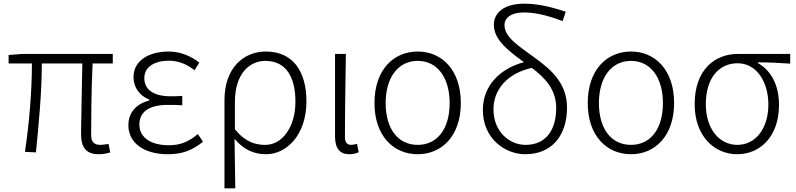

<svg xmlns="http://www.w3.org/2000/svg" viewBox="-20 -828 4342 1047"><path d="M519 13C545 13 564 8 581 3L572 -43C550 -40 537 -38 528 -38C493 -38 477 -54 477 -92C477 -155 478 -348 485 -482H595V-534H102L27 -528V-482H154C154 -326 139 -154 116 0L176 3C191 -150 208 -322 208 -482H429C427 -352 422 -164 422 -98C422 -22 451 13 519 13Z M894 13C972 13 1025 -6 1087 -55L1059 -97C1005 -52 960 -36 901 -36C801 -36 740 -79 740 -149C740 -217 792 -256 894 -256C920 -256 943 -256 974 -254V-305C947 -303 931 -303 911 -303C809 -303 767 -345 767 -402C767 -466 827 -497 900 -497C953 -497 997 -479 1041 -445L1067 -487C1019 -523 964 -547 900 -547C795 -547 708 -500 708 -407C708 -354 739 -307 794 -285V-280C734 -265 680 -223 680 -145C680 -50 764 13 894 13Z M1204 199H1263C1262 96 1261 32 1259 -71C1312 -8 1369 13 1432 13C1543 13 1651 -93 1651 -275C1651 -441 1576 -547 1430 -547C1308 -547 1204 -458 1204 -281ZM1427 -38C1374 -38 1319 -52 1261 -123V-271C1261 -426 1340 -496 1427 -496C1543 -496 1591 -403 1591 -274C1591 -132 1517 -38 1427 -38Z M1885 13C1908 13 1924 8 1936 2L1927 -44C1914 -40 1905 -38 1895 -38C1875 -38 1861 -50 1861 -78C1861 -225 1864 -379 1866 -534H1807V-85C1807 -19 1832 13 1885 13Z M2258 13C2390 13 2493 -88 2493 -266C2493 -446 2390 -547 2258 -547C2125 -547 2022 -446 2022 -266C2022 -88 2125 13 2258 13ZM2258 -38C2149 -38 2083 -127 2083 -266C2083 -403 2149 -496 2258 -496C2366 -496 2432 -403 2432 -266C2432 -127 2366 -38 2258 -38Z M2845 13C2989 13 3072 -89 3072 -241C3072 -374 2986 -448 2895 -514C2806 -579 2731 -625 2731 -692C2731 -727 2762 -760 2837 -760C2888 -760 2950 -750 3048 -713L3065 -764C2969 -796 2901 -808 2839 -808C2723 -808 2673 -754 2673 -693C2673 -610 2753 -551 2837 -489C2710 -455 2613 -364 2613 -228C2613 -76 2730 13 2845 13ZM2880 -458C2952 -403 3013 -341 3013 -239C3013 -123 2960 -38 2846 -38C2755 -38 2671 -113 2671 -231C2671 -343 2749 -428 2880 -458Z M3421 13C3553 13 3656 -88 3656 -266C3656 -446 3553 -547 3421 -547C3288 -547 3185 -446 3185 -266C3185 -88 3288 13 3421 13ZM3421 -38C3312 -38 3246 -127 3246 -266C3246 -403 3312 -496 3421 -496C3529 -496 3595 -403 3595 -266C3595 -127 3529 -38 3421 -38Z M4000 13C4126 13 4228 -84 4228 -256C4228 -365 4184 -444 4113 -484V-488C4174 -488 4228 -485 4289 -481V-534H4004C3880 -534 3768 -450 3768 -260C3768 -85 3876 13 4000 13ZM4001 -38C3903 -38 3829 -124 3829 -260C3829 -408 3905 -483 4002 -483C4109 -483 4170 -377 4170 -259C4170 -124 4098 -38 4001 -38Z"/></svg>

Font: Noto Sans TC Light
Style: Regular
Weight: 300
Designer: Ryoko NISHIZUKA 西塚涼子 (kana, bopomofo & ideographs); Paul D. Hunt (Latin, Greek & Cyrillic); Sandoll Communications 산돌커뮤니
Foundry: Adobe
Version: Version 2.004;hotconv 1.0.118;makeotfexe 2.5.65603